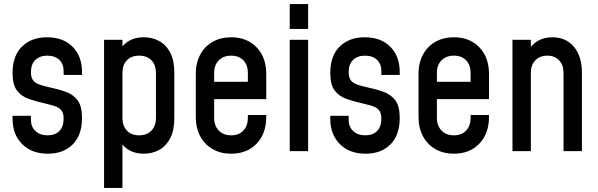

<svg xmlns="http://www.w3.org/2000/svg" viewBox="-20 -740 2930 940"><path d="M214.5 12.5Q135.5 12.5 88.5 -34.5Q41.5 -81.5 41.5 -158V-173H131.5V-152.5Q131.5 -119 153.8 -98.2Q176 -77.5 213.5 -77.5Q249.5 -77.5 270.5 -98.5Q291.5 -119.5 291.5 -158.5Q291.5 -183 282.8 -196.5Q274 -210 256.2 -217.5Q238.5 -225 212 -230.5Q161 -242 122.8 -255Q84.5 -268 63 -296.8Q41.5 -325.5 41.5 -382.5Q41.5 -467 87.8 -512.2Q134 -557.5 210 -557.5Q289.5 -557.5 335.5 -511Q381.5 -464.5 381.5 -387.5V-373H291.5V-392.5Q291.5 -427 270 -447.2Q248.5 -467.5 211.5 -467.5Q175 -467.5 153.2 -446.8Q131.5 -426 131.5 -386.5Q131.5 -362.5 140.5 -349Q149.5 -335.5 167.5 -328.2Q185.5 -321 212 -315Q262 -304.5 300 -291.2Q338 -278 359.8 -249.2Q381.5 -220.5 381.5 -162.5Q381.5 -78.5 336 -33Q290.5 12.5 214.5 12.5Z M489.5 180V-545H579.5V-470L564 -490.5Q581.5 -522.5 611.5 -540Q641.5 -557.5 684 -557.5Q725 -557.5 758.8 -539.5Q792.5 -521.5 813 -483Q833.5 -444.5 833.5 -383.5V-162Q833.5 -101 813 -62.5Q792.5 -24 758.8 -5.8Q725 12.5 684 12.5Q641.5 12.5 611.5 -5.2Q581.5 -23 564 -54.5L579.5 -75V180ZM661 -77.5Q700 -77.5 721.8 -101Q743.5 -124.5 743.5 -162V-383.5Q743.5 -421.5 721.8 -444.5Q700 -467.5 661 -467.5Q622.5 -467.5 601 -444.5Q579.5 -421.5 579.5 -383.5V-161.5Q579.5 -124 601 -100.8Q622.5 -77.5 661 -77.5Z M1111.5 12.5Q1060 12.5 1021 -10Q982 -32.5 960.2 -73Q938.5 -113.5 938.5 -167V-378.5Q938.5 -432 960.2 -472.5Q982 -513 1021 -535.2Q1060 -557.5 1111.5 -557.5Q1189.5 -557.5 1236.5 -508.2Q1283.5 -459 1283.5 -378.5V-254.5H1013.5V-339.5H1193.5V-383.5Q1193.5 -421.5 1171.8 -444.5Q1150 -467.5 1111.5 -467.5Q1073.5 -467.5 1051 -444.5Q1028.5 -421.5 1028.5 -383.5V-162Q1028.5 -124.5 1051 -101Q1073.5 -77.5 1111.5 -77.5Q1150 -77.5 1171.8 -101Q1193.5 -124.5 1193.5 -162V-177H1283.5V-167Q1283.5 -86.5 1236.5 -37Q1189.5 12.5 1111.5 12.5Z M1398.5 0V-545H1488.5V0ZM1398.5 -598.5V-720H1488.5V-598.5Z M1770 12.5Q1691 12.5 1644 -34.5Q1597 -81.5 1597 -158V-173H1687V-152.5Q1687 -119 1709.2 -98.2Q1731.5 -77.5 1769 -77.5Q1805 -77.5 1826 -98.5Q1847 -119.5 1847 -158.5Q1847 -183 1838.2 -196.5Q1829.5 -210 1811.8 -217.5Q1794 -225 1767.5 -230.5Q1716.5 -242 1678.2 -255Q1640 -268 1618.5 -296.8Q1597 -325.5 1597 -382.5Q1597 -467 1643.2 -512.2Q1689.5 -557.5 1765.5 -557.5Q1845 -557.5 1891 -511Q1937 -464.5 1937 -387.5V-373H1847V-392.5Q1847 -427 1825.5 -447.2Q1804 -467.5 1767 -467.5Q1730.5 -467.5 1708.8 -446.8Q1687 -426 1687 -386.5Q1687 -362.5 1696 -349Q1705 -335.5 1723 -328.2Q1741 -321 1767.5 -315Q1817.5 -304.5 1855.5 -291.2Q1893.5 -278 1915.2 -249.2Q1937 -220.5 1937 -162.5Q1937 -78.5 1891.5 -33Q1846 12.5 1770 12.5Z M2202 12.5Q2150.5 12.5 2111.5 -10Q2072.5 -32.5 2050.8 -73Q2029 -113.5 2029 -167V-378.5Q2029 -432 2050.8 -472.5Q2072.5 -513 2111.5 -535.2Q2150.5 -557.5 2202 -557.5Q2280 -557.5 2327 -508.2Q2374 -459 2374 -378.5V-254.5H2104V-339.5H2284V-383.5Q2284 -421.5 2262.2 -444.5Q2240.5 -467.5 2202 -467.5Q2164 -467.5 2141.5 -444.5Q2119 -421.5 2119 -383.5V-162Q2119 -124.5 2141.5 -101Q2164 -77.5 2202 -77.5Q2240.5 -77.5 2262.2 -101Q2284 -124.5 2284 -162V-177H2374V-167Q2374 -86.5 2327 -37Q2280 12.5 2202 12.5Z M2489 0V-545H2579V-467.5L2563 -485.5Q2581 -521 2612.2 -539.2Q2643.5 -557.5 2684.5 -557.5Q2750.5 -557.5 2789.8 -511Q2829 -464.5 2829 -383.5V0H2739V-383.5Q2739 -421.5 2717.5 -444.5Q2696 -467.5 2659.5 -467.5Q2622.5 -467.5 2600.8 -444.5Q2579 -421.5 2579 -383.5V0Z"/></svg>

Font: Mohave Light Medium
Style: Regular
Weight: 500
Version: Version 2.003